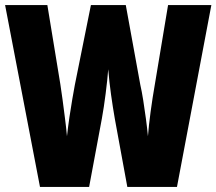

<svg xmlns="http://www.w3.org/2000/svg" viewBox="-20 -785 850 754"><path d="M810 -765 675 -51H480L431 -318Q423 -364 416 -414Q409 -464 405 -513Q402 -473 395 -418Q388 -363 380 -319L330 -51H137L0 -765H166L217 -454Q221 -430 225.5 -395Q230 -360 235 -322Q240 -284 243 -250Q247 -286 252.5 -324Q258 -362 264 -396Q270 -430 274 -452L337 -765H474L531 -452Q537 -426 542.5 -391Q548 -356 553 -319Q558 -282 561 -250Q564 -291 571.5 -346.5Q579 -402 588 -453L640 -765Z"/></svg>

Font: Noto Sans Tamil UI ExtraCondensed Black
Style: Regular
Weight: 900
Width: 2
Designer: Jelle Bosma - Monotype Design Team
Foundry: Monotype Imaging Inc.
Version: Version 2.004; ttfautohint (v1.8.4.7-5d5b)